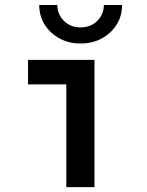

<svg xmlns="http://www.w3.org/2000/svg" viewBox="-20 -766 602 786"><path d="M251.5 0V-521H366.7V0ZM94.7 -420.4V-521H366.7V-420.4ZM309.6 -587.9Q262.2 -587.9 223.9 -608.6Q185.5 -629.4 163.1 -665Q140.6 -700.7 140.6 -745.6H214.8Q214.8 -707 241.9 -680.4Q269 -653.8 309.6 -653.8Q351.1 -653.8 377.9 -680.4Q404.8 -707 405.3 -745.6H479.5Q480 -700.7 457.3 -665Q434.6 -629.4 396.5 -608.6Q358.4 -587.9 309.6 -587.9Z"/></svg>

Font: Reddit Mono SemiBold
Style: Regular
Weight: 600
Monospace: yes
Designer: Stephen Hutchings
Foundry: Reddit
Version: Version 1.014